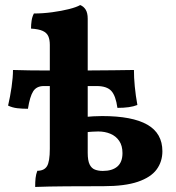

<svg xmlns="http://www.w3.org/2000/svg" viewBox="-20 -737 697 760"><path d="M119.2 3Q119.2 -17.2 120.8 -32.2Q122.4 -47.2 127.8 -61Q154.8 -61 166 -79.1Q177.2 -97.2 177.2 -148V-559.4Q177.2 -580 171.2 -593.6Q165.2 -607.2 149.2 -614.6Q133.2 -622 102.8 -623.8Q102.8 -639.6 105.1 -655.2Q107.4 -670.8 114.2 -683.6Q149.6 -683.6 186.7 -688.6Q223.8 -693.6 253.4 -701.1Q283 -708.6 297.4 -717Q311.2 -711.6 319.2 -698.7Q327.2 -685.8 327.2 -662.6V-132.2Q327.2 -101.6 334.7 -86.2Q342.2 -70.8 355.9 -65.6Q369.6 -60.4 387 -60.4Q424.2 -60.4 444.5 -77.8Q464.8 -95.2 464.8 -131Q464.8 -160.4 451.8 -179.4Q438.8 -198.4 417 -207.5Q395.2 -216.6 369 -216.6Q360.4 -216.6 346 -215.8Q331.6 -215 318.4 -213V-274.2Q333.8 -275.6 349.3 -276.6Q364.8 -277.6 384.2 -277.6Q503.6 -277.6 563.2 -243.5Q622.8 -209.4 622.8 -138.4Q622.8 -97.2 599.9 -66.1Q577 -35 525.7 -17.5Q474.4 0 389.4 0Q316.2 0 243.1 0.5Q170 1 119.2 3ZM90.6 -306.4Q68.4 -306.4 48.8 -308.6Q29.2 -310.8 12 -319Q20.2 -353.8 25.8 -392.3Q31.4 -430.8 31.4 -460Q63.6 -459 95.2 -458.5Q126.8 -458 163.6 -458Q200.4 -458 248.8 -458Q298.4 -458 343.3 -458.2Q388.2 -458.4 429.5 -458.9Q470.8 -459.4 510.2 -460Q510 -431.6 513.5 -395Q517 -358.4 523.8 -321.4Q509.2 -315.6 489.7 -312.8Q470.2 -310 444.8 -310Q438.2 -358.2 420.4 -377.3Q402.6 -396.4 362.6 -396.4H153.6Q124.8 -396.4 111.5 -375.8Q98.2 -355.2 90.6 -306.4Z"/></svg>

Font: Vollkorn
Style: Regular
Weight: 400
Designer: Friedrich Althausen
Foundry: Friedrich Althausen
Version: Version 4.104